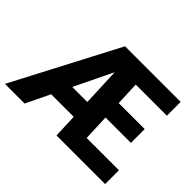

<svg xmlns="http://www.w3.org/2000/svg" viewBox="-142 -968 1224 1224"><g transform="rotate(45 470.0 -355.5)"><path d="M907.7 -124.5V0H550.3H469.7L462.9 -161.6H259.8L181.6 0H4.4L376.5 -710.9H472.7H592.3H877.9V-586.4H597.2L604 -426.3H838.4V-301.8H609.4L616.7 -124.5ZM457.5 -289.6 446.8 -547.4 321.8 -289.6Z"/></g></svg>

Font: Heebo ExtraBold
Style: Regular
Weight: 800
Designer: Oded Ezer
Foundry: Meir Sadan
Version: Version 2.001; ttfautohint (v1.5.14-ce02) -l 8 -r 50 -G 200 